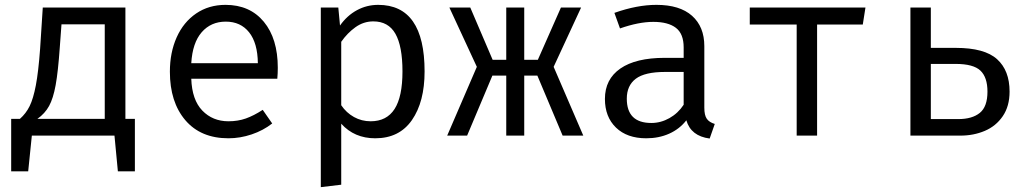

<svg xmlns="http://www.w3.org/2000/svg" viewBox="-20 -558 4240 790"><path d="M535 -69V147H465L451 0H111L96 147H26V-69H62Q87 -91 102 -121.5Q117 -152 127.5 -207Q138 -262 145 -357L156 -527H496V-69ZM411 -458H233L226 -363Q219 -263 209 -208Q199 -153 182 -122Q165 -91 134 -69H143H411Z M920 -59Q959 -59 991.5 -70.5Q1024 -82 1061 -106L1100 -50Q1063 -21 1015.5 -5Q968 11 920 11Q806 11 742.5 -63.5Q679 -138 679 -263Q679 -342 707 -404.5Q735 -467 787 -502.5Q839 -538 908 -538Q1008 -538 1065.5 -468.5Q1123 -399 1123 -279Q1123 -256 1121 -234H767Q770 -147 812.5 -103Q855 -59 920 -59ZM767 -298H1041Q1040 -381 1005 -425Q970 -469 909 -469Q848 -469 810 -425.5Q772 -382 767 -298Z M1727 -264Q1727 -139 1675 -64Q1623 11 1524 11Q1438 11 1384 -49V202L1300 212V-527H1372L1379 -453Q1408 -494 1448.5 -516Q1489 -538 1536 -538Q1727 -538 1727 -264ZM1384 -386V-125Q1405 -94 1436.5 -76.5Q1468 -59 1505 -59Q1571 -59 1603.5 -109.5Q1636 -160 1636 -264Q1636 -368 1607 -419Q1578 -470 1516 -470Q1476 -470 1442.5 -446Q1409 -422 1384 -386Z M2063 -247H2006L1902 0H1820L1942 -283L1829 -527H1915L2007 -312H2063V-527H2137V-312H2193L2288 -527H2371L2258 -283L2380 0H2295L2191 -247H2137V0H2063Z M2921 -48 2900 12Q2823 2 2804 -63Q2776 -27 2733.5 -8Q2691 11 2639 11Q2560 11 2514.5 -33Q2469 -77 2469 -151Q2469 -232 2532.5 -276Q2596 -320 2715 -320H2793V-363Q2793 -419 2761 -443.5Q2729 -468 2668 -468Q2608 -468 2531 -441L2508 -505Q2601 -538 2681 -538Q2777 -538 2827.5 -493Q2878 -448 2878 -368V-115Q2878 -84 2888 -69.5Q2898 -55 2921 -48ZM2793 -127V-262H2717Q2633 -262 2596 -234Q2559 -206 2559 -152Q2559 -52 2660 -52Q2699 -52 2734.5 -72Q2770 -92 2793 -127Z M3530 -457H3342V0H3258V-457H3065V-527H3541Z M3810 -361H3913Q4031 -361 4082.5 -314.5Q4134 -268 4134 -181Q4134 -121 4106 -80Q4078 -39 4032 -19.5Q3986 0 3932 0H3726V-527H3810ZM3810 -295V-68H3923Q3980 -68 4011.5 -93.5Q4043 -119 4043 -181Q4043 -240 4014 -267.5Q3985 -295 3912 -295Z"/></svg>

Font: FiraDG Mono
Style: Regular
Weight: 400
Designer: Carrois Corporate & Edenspiekermann AG
Foundry: Carrois Corporate GbR & Edenspiekermann AG
Version: Version 3.206